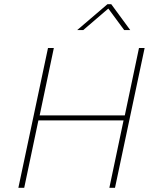

<svg xmlns="http://www.w3.org/2000/svg" viewBox="-20 -900 713 920"><path d="M210 -670 68 0H96L164 -323H572L504 0H531L673 -670H646L578 -347H170L238 -670ZM350 -756H379L499 -859L575 -756H604L513 -880H495Z"/></svg>

Font: LT Wave Mono Thin
Style: Italic
Weight: 100
Designer: Daniel Lyons
Version: Version 2.5 (Glyphs App)